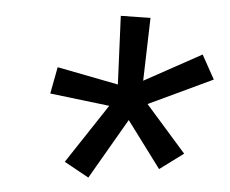

<svg xmlns="http://www.w3.org/2000/svg" viewBox="-39 -865 593 496"><g transform="rotate(-5 258.0 -617.5)"><path d="M171 -413 114 -459 241 -593 92 -638 117 -704 268 -646 291 -822 367 -810 334 -650 493 -704 516 -637 340 -589 423 -453 355 -419 288 -552Z"/></g></svg>

Font: Iosevka Oblique
Style: Regular
Weight: 400
Italic angle: -9°
Monospace: yes
Designer: Belleve Invis
Foundry: Belleve Invis
Version: Version 32.5.0; ttfautohint (v1.8.4)